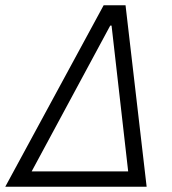

<svg xmlns="http://www.w3.org/2000/svg" viewBox="-43 -708 652 728"><path d="M-23 0 350 -688H433L513 0ZM77 -58H443L380 -611H375Z"/></svg>

Font: Saira Semi Condensed Light
Style: Italic
Weight: 300
Width: 4
Italic angle: -12°
Designer: Hector Gatti with collaboration of the Omnibus-Type team
Foundry: Omnibus-Type
Version: Version 1.001; ttfautohint (v1.8)